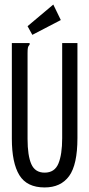

<svg xmlns="http://www.w3.org/2000/svg" viewBox="-20 -812 390 843"><path d="M176 11Q98 11 65 -43Q32 -97 32 -203V-623H110V-616Q104 -610 102.5 -602.5Q101 -595 101 -579V-202Q101 -129 117.5 -91.5Q134 -54 176 -54Q220 -54 236.5 -94Q253 -134 253 -205V-623H320V-206Q320 -89 283.5 -39Q247 11 176 11ZM122 -659 101 -697 214 -792 247 -724Z"/></svg>

Font: Inconsolata ExtraCondensed Medium
Style: Regular
Weight: 500
Width: 2
Monospace: yes
Designer: Raph Levien, Cyreal, Brenton Simpson
Foundry: Raph Levien, Cyreal, Google
Version: Version 3.001; ttfautohint (v1.8.2.53-6de2)